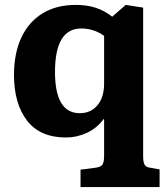

<svg xmlns="http://www.w3.org/2000/svg" viewBox="-20 -546 681 782"><path d="M308 216V145L370 137Q391 134 397.5 124Q404 114 404 89V-60L402 -61Q375 -24 334 -5Q293 14 249 14Q143 14 90 -55Q37 -124 37 -241Q37 -328 66.5 -392Q96 -456 152.5 -491Q209 -526 288 -526Q334 -526 369.5 -514.5Q405 -503 437 -478L492 -526L563 -515V89Q563 115 569 125Q575 135 591 137L630 144V216ZM305 -85Q350 -85 377 -117.5Q404 -150 404 -205V-400Q362 -430 311 -430Q204 -430 204 -253Q204 -85 305 -85Z"/></svg>

Font: Literata
Style: Bold
Weight: 700
Designer: Latin by Veronika Burian and Jose Scaglione. Greek by Irene Vlachou. Cyrillic by Vera Evstafieva.
Foundry: TypeTogether
Version: Version 3.103; ttfautohint (v1.8.4.7-5d5b);gftools[0.9.29]